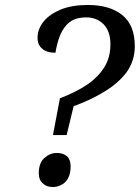

<svg xmlns="http://www.w3.org/2000/svg" viewBox="-20 -744 562 772"><path d="M193 -201 221 -349C262 -364 297 -382 328 -402C358 -422 382 -446 399 -473C416 -500 424 -531 424 -566C424 -601 415 -627 397 -646C378 -665 355 -674 327 -674C299 -674 277 -668 260 -655C243 -642 231 -624 222 -603C213 -581 207 -557 203 -532C180 -532 162 -537 150 -548C137 -559 131 -573 131 -592C131 -615 139 -637 155 -657C171 -677 194 -693 225 -706C255 -718 291 -724 333 -724C391 -724 437 -711 471 -684C505 -657 522 -615 522 -558C522 -519 511 -485 490 -455C468 -425 438 -399 402 -377C365 -354 323 -334 276 -317L248 -201H193ZM192 8C175 8 162 3 152 -7C141 -16 136 -30 136 -47C136 -76 144 -97 160 -110C175 -123 191 -129 208 -129C225 -129 238 -125 249 -116C259 -107 264 -93 264 -76C264 -57 261 -41 254 -28C247 -15 238 -6 227 -1C216 5 205 8 192 8Z"/></svg>

Font: NameLogos Serif
Style: Italic
Weight: 500
Version: Version 0.1